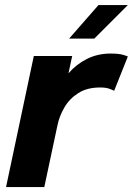

<svg xmlns="http://www.w3.org/2000/svg" viewBox="-20 -758 538 778"><path d="M4.5 0 117 -531H272.5L257.5 -461Q289 -497.5 332.2 -519.2Q375.5 -541 428 -541Q460.5 -541 477.2 -536.2Q494 -531.5 498 -529L442.5 -390Q438.5 -392.5 424.2 -398Q410 -403.5 385.5 -403.5Q332.5 -403.5 296.8 -380.5Q261 -357.5 240.8 -322.5Q220.5 -287.5 213 -251L159.5 0ZM260 -601.5 379 -737.5H498L362 -601.5Z"/></svg>

Font: Epilogue
Style: Bold Italic
Weight: 700
Italic angle: -12°
Designer: Tyler Finck
Foundry: Etcetera Type Co
Version: Version 2.111; ttfautohint (v1.8.3)